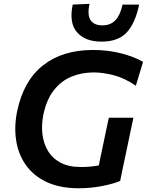

<svg xmlns="http://www.w3.org/2000/svg" viewBox="-20 -994 784 1026"><path d="M401.5 12Q299 12 228.2 -21.8Q157.5 -55.5 117.2 -113.5Q77 -171.5 66 -245.8Q55 -320 72 -401Q106 -563 210.2 -645Q314.5 -727 477 -727Q556 -727 626 -709.2Q696 -691.5 744.5 -663.5L706 -536Q644 -578 586 -592.5Q528 -607 480.5 -607Q417.5 -607 362.8 -584.8Q308 -562.5 268.8 -513.2Q229.5 -464 212 -383Q201 -329 206.5 -278.8Q212 -228.5 236 -188.2Q260 -148 303.5 -124.8Q347 -101.5 412 -101.5Q463.5 -101.5 508 -110Q513 -135 517.8 -157.8Q522.5 -180.5 527.5 -203.5Q537.5 -252.5 545.5 -289.8Q553.5 -327 561.5 -365H693Q685 -327 677 -289.8Q669 -252.5 659 -203.5Q650 -162 641.5 -120.8Q633 -79.5 622 -27Q584 -11 523.8 0.5Q463.5 12 401.5 12ZM522.5 -771.5Q435.5 -771.5 391.8 -821.2Q348 -871 368.5 -969.5L458.5 -973.5Q445.5 -913.5 464.2 -886Q483 -858.5 527 -858.5Q571.5 -858.5 597.2 -886.5Q623 -914.5 635 -969.5H723.5Q702.5 -869 656.8 -820.2Q611 -771.5 522.5 -771.5Z"/></svg>

Font: Commissioner SemiBold
Style: Italic
Weight: 600
Italic angle: -12°
Designer: Kostas Bartsokas
Foundry: Kostas Bartsokas
Version: Version 1.000; ttfautohint (v1.8.3)